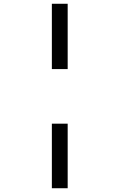

<svg xmlns="http://www.w3.org/2000/svg" viewBox="-20 -820 690 1020"><path d="M255.5 -453V-800H339.5V-453ZM255.5 180V-163H339.5V180Z"/></svg>

Font: Trispace
Style: Regular
Weight: 400
Designer: Tyler Finck
Foundry: Etcetera Type Company
Version: Version 1.210; ttfautohint (v1.8.3)